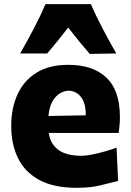

<svg xmlns="http://www.w3.org/2000/svg" viewBox="-20 -900 638 936"><path d="M354 15.6Q241.7 15.6 171.1 -22.9Q100.6 -61.5 67.6 -129.4Q34.7 -197.3 34.7 -285.2Q34.7 -372.6 65.4 -439.9Q96.2 -507.3 158 -545.7Q219.7 -584 313 -584Q432.1 -584 498.3 -522Q564.5 -460 564.5 -330.1Q564.5 -306.2 562.7 -288.1Q561 -270 558.6 -252H217.8Q225.1 -198.7 264.2 -169.7Q303.2 -140.6 378.4 -140.6Q397.9 -140.6 427 -146.2Q456.1 -151.9 488.3 -160.9Q520.5 -169.9 548.3 -180.2L555.7 -18.1Q520 -8.8 470.2 3.4Q420.4 15.6 354 15.6ZM397.9 -337.9Q398.9 -394.5 376.2 -425.3Q353.5 -456.1 314.9 -458Q274.9 -455.6 248 -423.6Q221.2 -391.6 216.3 -334.5ZM417.5 -637.2Q362.3 -700.7 312.5 -765.6Q288.1 -733.9 262.5 -702.4Q236.8 -670.9 210 -639.2H78.1Q112.3 -699.2 144.3 -759.8Q176.3 -820.3 201.7 -879.9H422.9Q448.7 -820.3 480.7 -759.8Q512.7 -699.2 546.9 -639.2Z"/></svg>

Font: Pinar DS1 ExtraBold
Style: Regular
Weight: 800
Designer: Amin Abedi
Version: Version 3.000